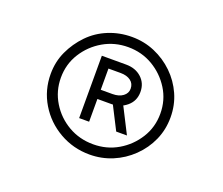

<svg xmlns="http://www.w3.org/2000/svg" viewBox="-85 -837 819 706"><g transform="rotate(20 325.0 -484.0)"><path d="M322 -254Q258 -254 204 -285Q150 -316 118.5 -368.5Q87 -421 87 -484Q87 -532 106 -573Q125 -614 156.5 -646.5Q188 -679 231 -696.5Q274 -714 322 -714Q370 -714 412 -696Q454 -678 486.5 -646.5Q519 -615 537.5 -573.5Q556 -532 556 -484Q556 -436 537.5 -394.5Q519 -353 486 -321Q453 -289 411 -271.5Q369 -254 322 -254ZM322 -294Q375 -294 418.5 -319.5Q462 -345 489 -388Q516 -431 516 -484Q516 -537 489 -580Q462 -623 418.5 -648.5Q375 -674 322 -674Q269 -674 225 -648.5Q181 -623 154 -580Q127 -537 127 -484Q127 -432 153.5 -388.5Q180 -345 224 -319.5Q268 -294 322 -294ZM386 -367 335 -467 370 -481 428 -367ZM241 -367V-611H336Q373 -611 396.5 -589.5Q420 -568 420 -534Q420 -499 394.5 -477.5Q369 -456 335 -456H255L280 -470V-367ZM280 -479 257 -492H326Q351 -492 366.5 -503.5Q382 -515 382 -533Q382 -553 367 -564Q352 -575 328 -575H254L280 -589Z"/></g></svg>

Font: Lexend Peta ExtraLight
Style: Regular
Weight: 250
Version: Version 1.007